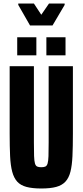

<svg xmlns="http://www.w3.org/2000/svg" viewBox="-20 -1065 471 1093"><path d="M215 8Q164 8 130.5 -1Q97 -10 78 -31Q59 -52 49.5 -87.5Q40 -123 37.5 -176.5Q35 -230 35 -304V-688H173V-254Q173 -205 174 -176.5Q175 -148 179 -134.5Q183 -121 191.5 -117Q200 -113 215 -113Q230 -113 238.5 -117Q247 -121 251 -134.5Q255 -148 256 -176.5Q257 -205 257 -254V-688H395V-304Q395 -230 392.5 -176.5Q390 -123 381 -87.5Q372 -52 352.5 -31Q333 -10 300 -1Q267 8 215 8ZM78 -750V-853H187V-750ZM244 -750V-853H353V-750ZM151 -920 84 -1037V-1045H173L215 -981L259 -1045H348V-1037L279 -920Z"/></svg>

Font: Saira ExtraCondensed ExtraBold
Style: Regular
Weight: 800
Width: 2
Designer: Hector Gatti with collaboration of the Omnibus-Type team
Foundry: Omnibus-Type
Version: Version 1.101